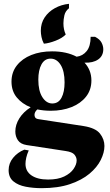

<svg xmlns="http://www.w3.org/2000/svg" viewBox="-20 -747 573 1002"><path d="M209 -519Q200 -536 196.5 -554Q193 -572 193 -586Q193 -626 213 -656Q233 -686 266.5 -704.5Q300 -723 340 -727V-704Q321 -689 316 -667Q311 -645 311 -625Q311 -593 323 -567Q305 -548 270 -534.5Q235 -521 209 -519ZM197 235Q154 235 114.5 227.5Q75 220 50 199.5Q25 179 25 141Q25 105 48.5 76.5Q72 48 107 34L130 38Q121 58 117 76Q113 94 113 108Q113 147 144.5 168.5Q176 190 231 190Q282 190 315 174Q348 158 364 134.5Q380 111 380 90Q380 74 368.5 60Q357 46 322 41L119 10Q87 5 73.5 -15Q60 -35 60 -61Q60 -96 81 -129.5Q102 -163 140 -187Q95 -205 67.5 -238.5Q40 -272 40 -321Q40 -370 68 -405.5Q96 -441 143.5 -460Q191 -479 252 -479Q327 -479 380 -451Q412 -455 432.5 -480.5Q453 -506 453 -555H476Q501 -542 510 -524.5Q519 -507 519 -490Q519 -455 492 -436.5Q465 -418 421 -420Q438 -402 447.5 -378.5Q457 -355 457 -327Q457 -278 429 -242.5Q401 -207 353 -188Q305 -169 245 -169Q208 -169 175 -176Q160 -163 160 -147Q160 -140 164 -133.5Q168 -127 182 -125L417 -89Q479 -79 502 -49.5Q525 -20 525 15Q525 49 506 87.5Q487 126 447 159.5Q407 193 345 214Q283 235 197 235ZM253 -207Q285 -207 301 -237Q317 -267 317 -317Q317 -376 296.5 -408.5Q276 -441 244 -441Q213 -441 196.5 -411Q180 -381 180 -331Q180 -273 201 -240Q222 -207 253 -207Z"/></svg>

Font: Bona Nova
Style: Bold
Weight: 700
Designer: Mateusz Machalski
Foundry: Capitalics
Version: Version 4.001; ttfautohint (v1.8.3)